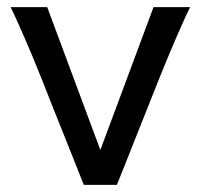

<svg xmlns="http://www.w3.org/2000/svg" viewBox="-20 -518 562 538"><path d="M512.7 -498Q502.4 -477.1 491.5 -452.6Q480.5 -428.2 470.5 -404.8Q460.4 -381.3 451.7 -360.4Q442.9 -339.4 437 -324.7Q432.1 -313 424.1 -292.7Q416 -272.5 406 -247.3Q396 -222.2 384.8 -194.1Q373.5 -166 362.8 -138.7Q336.9 -74.2 307.6 0H214.8Q186.5 -70.8 161.6 -133.8Q150.9 -160.6 139.6 -188.5Q128.4 -216.3 118.4 -241.9Q108.4 -267.6 99.9 -289.1Q91.3 -310.5 85.4 -324.7Q79.6 -339.4 70.8 -360.6Q62 -381.8 51.8 -405.3Q41.5 -428.7 30.8 -452.9Q20 -477.1 9.8 -498H112.3L261.2 -97.7L410.2 -498Z"/></svg>

Font: Andika Eur
Style: Regular
Weight: 400
Designer: Victor Gaultney, Annie Olsen, Julie Remington, Don Collingsworth, Eric Hays, Becca Hirsbrunner
Foundry: SIL International
Version: Version 5.000